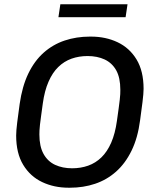

<svg xmlns="http://www.w3.org/2000/svg" viewBox="-20 -867 736 897"><path d="M300.8 10Q232.5 10 176.9 -16.4Q121.2 -42.8 88.4 -96.9Q55.5 -151 55.5 -234Q55.5 -255.5 60.5 -295.9Q65.5 -336.2 71.8 -380.8Q83.5 -463.2 112.1 -522.9Q140.8 -582.5 184 -620.9Q227.2 -659.2 282 -677.6Q336.8 -696 399.8 -696H405.5Q473.8 -696 529.5 -669.6Q585.2 -643.2 618 -589.1Q650.8 -535 650.8 -452Q650.8 -430.8 645.8 -390.6Q640.8 -350.5 634.5 -305.2Q623.8 -222.8 594.6 -163.1Q565.5 -103.5 522.2 -65.1Q479 -26.8 424.2 -8.4Q369.5 10 306.5 10ZM317 -80.8Q357.2 -80.8 392 -93.1Q426.8 -105.5 453.9 -131.9Q481 -158.2 499.5 -200.5Q518 -242.8 526.2 -302.2Q531.2 -337.8 534.5 -361.5Q537.8 -385.2 539.5 -401.1Q541.2 -417 541.8 -427.6Q542.2 -438.2 542.2 -447.2Q542.2 -504.2 522.8 -538.8Q503.2 -573.2 468.8 -589.2Q434.2 -605.2 389.2 -605.2Q349 -605.2 314.2 -592.9Q279.5 -580.5 252.4 -554.1Q225.2 -527.8 206.8 -485.5Q188.2 -443.2 180 -383.8Q175.2 -348.2 171.9 -324.5Q168.5 -300.8 166.8 -284.9Q165 -269 164.5 -258.4Q164 -247.8 164 -238.8Q164 -182.8 183.5 -147.8Q203 -112.8 237.6 -96.8Q272.2 -80.8 317 -80.8ZM253 -786.8 262 -847.2H575.8L566.8 -786.8Z"/></svg>

Font: Chivo Medium
Style: Italic
Weight: 500
Italic angle: -8.05°
Designer: Hector Gatti
Foundry: Omnibus-Type
Version: Version 2.002